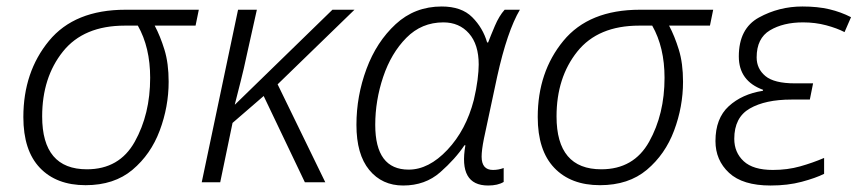

<svg xmlns="http://www.w3.org/2000/svg" viewBox="-20 -562 2644 592"><path d="M244 9Q332 9 388.5 -38.5Q445 -86 472.5 -159.5Q500 -233 500 -310Q500 -367 487 -409Q474 -451 457 -483H583L593 -532H367Q210 -532 131 -436Q52 -340 52 -201Q52 -98 103 -44.5Q154 9 244 9ZM248 -40Q110 -40 110 -203Q110 -323 174 -403Q238 -483 365 -483H405Q443 -416 443 -322Q443 -210 395.5 -125Q348 -40 248 -40Z M602 0H659L697 -183L793 -266L920 0H983L836 -302L1073 -532H1005L705 -240H704Q712 -272 722 -311Q732 -350 741 -393L772 -532H714Z M1223 10Q1291 10 1337.5 -31Q1384 -72 1412 -114H1415Q1393 10 1485 10Q1515 10 1533 -1V-44Q1517 -38 1500 -38Q1465 -38 1465 -79Q1465 -99 1472 -134L1513 -326Q1544 -466 1583 -532H1536Q1519 -513 1506 -482.5Q1493 -452 1485 -431H1482Q1469 -476 1436 -509Q1403 -542 1342 -542Q1259 -542 1200 -487.5Q1141 -433 1110 -349.5Q1079 -266 1079 -177Q1079 -86 1118.5 -38Q1158 10 1223 10ZM1240 -39Q1137 -39 1137 -177Q1137 -252 1161.5 -325Q1186 -398 1233 -445.5Q1280 -493 1347 -493Q1396 -493 1426 -459Q1456 -425 1456 -363Q1456 -344 1452.5 -316Q1449 -288 1441 -254Q1417 -161 1359.5 -100Q1302 -39 1240 -39Z M1830 9Q1918 9 1974.5 -38.5Q2031 -86 2058.5 -159.5Q2086 -233 2086 -310Q2086 -367 2073 -409Q2060 -451 2043 -483H2169L2179 -532H1953Q1796 -532 1717 -436Q1638 -340 1638 -201Q1638 -98 1689 -44.5Q1740 9 1830 9ZM1834 -40Q1696 -40 1696 -203Q1696 -323 1760 -403Q1824 -483 1951 -483H1991Q2029 -416 2029 -322Q2029 -210 1981.5 -125Q1934 -40 1834 -40Z M2356 10Q2409 10 2452 -1.5Q2495 -13 2521 -26V-75Q2486 -60 2447 -49Q2408 -38 2363 -38Q2302 -38 2273 -65Q2244 -92 2244 -134Q2244 -200 2292 -227.5Q2340 -255 2420 -255H2477L2487 -305H2431Q2367 -305 2340 -327.5Q2313 -350 2313 -385Q2313 -444 2354 -468.5Q2395 -493 2456 -493Q2494 -493 2527.5 -484Q2561 -475 2584 -463L2604 -509Q2573 -525 2537 -533.5Q2501 -542 2454 -542Q2382 -542 2320 -508Q2258 -474 2258 -388Q2258 -312 2333 -285L2332 -282Q2268 -272 2227 -234.5Q2186 -197 2186 -127Q2186 -68 2228 -29Q2270 10 2356 10Z"/></svg>

Font: Noto Sans UI Light
Style: Italic
Weight: 300
Italic angle: -12°
Designer: Monotype Design Team
Foundry: Monotype Imaging Inc.
Version: Version 1.901